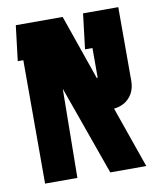

<svg xmlns="http://www.w3.org/2000/svg" viewBox="-72 -657 587 714"><g transform="rotate(-10 221.5 -300.0)"><path d="M41 -1V-467H20L36 -600H213L299 -353Q302 -354 302 -358V-467H274L290 -600H423V-323Q423 -284 401 -259.5Q379 -235 342 -231L423 0H287L167 -337L163 -1Z"/></g></svg>

Font: Karantina
Style: Bold
Weight: 700
Designer: Rony Koch
Foundry: Rony Koch
Version: Version 1.000; ttfautohint (v1.8.3)